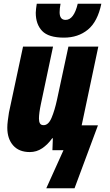

<svg xmlns="http://www.w3.org/2000/svg" viewBox="-20 -802 585 1025"><path d="M321.3 -601.1Q239.3 -601.1 205.1 -636.7Q170.9 -672.4 170.9 -733.9Q170.9 -742.2 172.6 -756.1Q174.3 -770 176.3 -782.2H303.2Q298.3 -755.4 298.3 -736.8Q298.3 -695.8 330.1 -695.8Q374.5 -695.8 395 -782.2H521Q501 -686 449 -643.6Q397 -601.1 321.3 -601.1ZM227.1 203.1 318.8 0H259.8L262.2 -64H258.8Q234.9 -30.3 205.1 -10.3Q175.3 9.8 139.2 9.8Q81.5 9.8 50.3 -25.6Q19 -61 19 -120.1Q19 -137.2 21.7 -158.2Q24.4 -179.2 27.8 -201.2L103 -553.2H263.2L198.2 -246.1Q188 -197.3 188 -168.9Q188 -152.3 193.4 -143.1Q198.7 -133.8 212.9 -133.8Q238.8 -133.8 255.4 -173.3Q272 -212.9 284.2 -269L345.2 -553.2H504.9L416 -132.8H502.9L377.9 203.1Z"/></svg>

Font: Open Sans Condensed ExtraBold
Style: Italic
Weight: 800
Width: 3
Italic angle: -12°
Designer: Monotype Design Team
Foundry: Monotype Imaging Inc.
Version: Version 3.003; ttfautohint (v1.8.4)